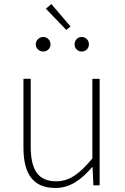

<svg xmlns="http://www.w3.org/2000/svg" viewBox="-20 -917 617 950"><path d="M255 13C328 13 383 -29 436 -90H438L442 0H473V-527H437V-133C372 -55 323 -20 258 -20C169 -20 132 -76 132 -192V-527H96V-188C96 -51 147 13 255 13ZM308 -769 329 -786 234 -897 207 -874ZM194 -662C214 -662 230 -678 230 -697C230 -718 214 -734 194 -734C174 -734 157 -718 157 -697C157 -678 174 -662 194 -662ZM384 -662C405 -662 420 -678 420 -697C420 -718 405 -734 384 -734C364 -734 349 -718 349 -697C349 -678 364 -662 384 -662Z"/></svg>

Font: Noto Sans CJK Thin
Style: Regular
Weight: 100
Designer: Ryoko NISHIZUKA (kana & ideographs); Paul D. Hunt (Latin, Greek & Cyrillic); Wenlong ZHANG (bopomofo); Sandoll Communica
Foundry: Adobe Systems Incorporated
Version: Version 1.000;PS 1;hotconv 1.0.78;makeotf.lib2.5.61930